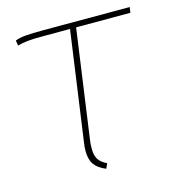

<svg xmlns="http://www.w3.org/2000/svg" viewBox="-85 -592 613 670"><g transform="rotate(-15 221.5 -257.0)"><path d="M189 -106Q187 -94 187 -76Q187 -51 196 -37Q205 -23 226 -13L218 5Q189 -7 176.5 -25Q164 -43 164 -74Q164 -89 167 -107L222 -499H127Q89 -499 69 -497Q49 -495 32 -490L29 -509Q44 -515 67 -517Q90 -519 133 -519H443L440 -499H244Z"/></g></svg>

Font: FiraGO Thin
Style: Italic
Weight: 100
Italic angle: -8°
Designer: bBox Type GmbH
Foundry: bBox Type GmbH
Version: Version 1.001